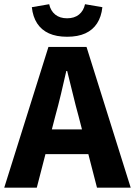

<svg xmlns="http://www.w3.org/2000/svg" viewBox="-26 -869 626 889"><path d="M-6.4 0 198.3 -651.7H374.6L579.2 0H423.1L338 -330.2Q324.3 -379.4 311.2 -434.3Q298.1 -489.2 285 -540.4H281Q269.6 -489.2 256.5 -434.3Q243.4 -379.4 229.7 -330.2L144.3 0ZM128.4 -155.3V-269.9H442.2V-155.3ZM284.7 -698.8Q235.1 -698.8 200.5 -714.5Q165.9 -730.2 146 -760.8Q126.1 -791.3 121.4 -835.7L201.7 -849.5Q208.4 -818.8 229.8 -801.5Q251.1 -784.3 284.7 -784.3Q318.3 -784.3 339.7 -801.5Q361 -818.8 367.7 -849.5L448 -835.7Q443.3 -791.3 423.4 -760.8Q403.5 -730.2 369.1 -714.5Q334.6 -698.8 284.7 -698.8Z"/></svg>

Font: Mada
Style: Regular
Weight: 400
Designer: Khaled Hosny
Version: Version 1.5